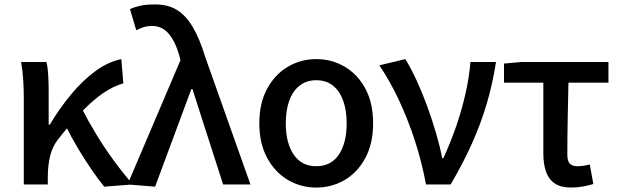

<svg xmlns="http://www.w3.org/2000/svg" viewBox="-20 -830 2787 864"><path d="M87 0V-394Q87 -427 84.5 -469Q82 -511 75 -551H189Q195 -527 197 -492Q199 -457 199 -419V-269H204Q247 -341 298.5 -403.5Q350 -466 408 -509Q466 -552 526 -564L535 -455Q490 -442 445 -411.5Q400 -381 350.5 -330Q301 -279 243 -205Q217 -173 206 -130Q195 -87 195 -30V0ZM449 10Q422 -23 391.5 -67.5Q361 -112 330.5 -163Q300 -214 274 -267L349 -340Q377 -285 414.5 -223.5Q452 -162 495 -103.5Q538 -45 578 0Z M678 10 554 0 792 -559 787 -580Q768 -645 738.5 -679Q709 -713 666 -713Q642 -713 625.5 -707.5Q609 -702 593 -694L565 -789Q587 -799 612.5 -804.5Q638 -810 679 -810Q737 -810 777.5 -784.5Q818 -759 848.5 -706.5Q879 -654 903 -575L1107 0H984L846 -429H841Z M1403 14Q1334 14 1276 -20Q1218 -54 1182.5 -119Q1147 -184 1147 -275Q1147 -367 1182.5 -431.5Q1218 -496 1276 -530Q1334 -564 1403 -564Q1473 -564 1531 -530Q1589 -496 1624 -431.5Q1659 -367 1659 -275Q1659 -184 1624 -119Q1589 -54 1531 -20Q1473 14 1403 14ZM1403 -82Q1470 -82 1505 -134.5Q1540 -187 1540 -275Q1540 -333 1524.5 -376.5Q1509 -420 1478.5 -444.5Q1448 -469 1403 -469Q1359 -469 1328 -444.5Q1297 -420 1281.5 -376.5Q1266 -333 1266 -275Q1266 -187 1301.5 -134.5Q1337 -82 1403 -82Z M1897 0Q1878 -102 1846.5 -198.5Q1815 -295 1774.5 -381Q1734 -467 1687 -536L1804 -564Q1830 -522 1855.5 -466.5Q1881 -411 1903 -350.5Q1925 -290 1942.5 -230Q1960 -170 1970 -118H1975Q2006 -185 2031.5 -258Q2057 -331 2074 -405.5Q2091 -480 2097 -551H2212Q2197 -454 2171 -365.5Q2145 -277 2105.5 -188Q2066 -99 2008 0Z M2550 14Q2504 14 2476.5 -4.5Q2449 -23 2437 -57.5Q2425 -92 2425 -140V-458H2248V-544L2327 -551H2718V-458H2538Q2536 -372 2534.5 -289Q2533 -206 2533 -134Q2533 -105 2544.5 -93.5Q2556 -82 2578 -82Q2592 -82 2605.5 -84Q2619 -86 2634 -90L2650 -2Q2631 4 2605 9Q2579 14 2550 14Z"/></svg>

Font: Noto Sans KR Medium
Style: Regular
Weight: 500
Designer: Ryoko NISHIZUKA  (kana, bopomofo & ideographs); Paul D. Hunt (Latin, Greek & Cyrillic); Sandoll Communications , Soo-you
Foundry: Adobe
Version: Version 2.004-H2;hotconv 1.0.118;makeotfexe 2.5.65603